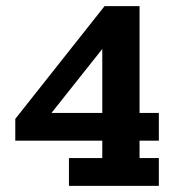

<svg xmlns="http://www.w3.org/2000/svg" viewBox="-20 -603 580 623"><path d="M203.7 0V-90H311.9V-146.5H29.6V-217.2L319.2 -583H432.8V-236.5H495.4V-146.5H432.8V-90H495.4V0ZM121.8 -204.7 93.7 -236.5H311.9V-502L347.1 -488.5Z"/></svg>

Font: Rokkitt SemiBold
Style: Regular
Weight: 600
Designer: Vernon Adams
Foundry: Vernon Adams
Version: Version 3.103